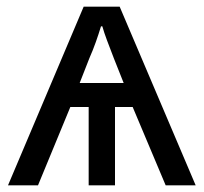

<svg xmlns="http://www.w3.org/2000/svg" viewBox="-20 -556 612 576"><path d="M231 -536H339L567 0H477L378 -235H325V0H246V-235H191L94 0H4ZM351 -307 322 -380Q310 -411 301 -435Q292 -459 287 -477H283Q276 -454 267.5 -430Q259 -406 248 -381L219 -307Z"/></svg>

Font: BC Sans
Style: Regular
Weight: 400
Designer: Monotype Design Team
Province of B.C.
Foundry: Monotype Imaging Inc.
Version: Version 2.000;GOOG;noto-source:20170915:90ef993387c0